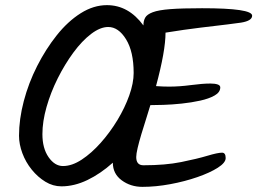

<svg xmlns="http://www.w3.org/2000/svg" viewBox="-20 -722 1001 747"><path d="M534 5Q488 5 453.5 -20.5Q419 -46 419 -89Q371 -46 320 -21.5Q269 3 219 3Q186 3 156.5 -15Q127 -33 103.5 -62Q80 -91 67 -126Q54 -161 54 -194Q54 -258 72.5 -328.5Q91 -399 124.5 -465Q158 -531 201 -585Q244 -639 294 -670.5Q344 -702 396 -702Q480 -702 538 -623Q538 -641 545 -653.5Q552 -666 574.5 -674.5Q597 -683 642.5 -686.5Q688 -690 766 -690Q961 -690 961 -661Q961 -641 918 -634Q907 -632 865 -627Q823 -622 760.5 -614.5Q698 -607 624 -595Q624 -524 587 -387Q599 -386 613 -385.5Q627 -385 638 -385Q678 -385 723 -391Q768 -397 799 -397Q816 -397 826.5 -393.5Q837 -390 837 -382Q837 -363 815 -350.5Q793 -338 759 -330.5Q725 -323 687 -319Q649 -315 616 -314Q583 -313 565 -313Q558 -289 548.5 -259.5Q539 -230 530 -200Q521 -170 515.5 -146.5Q510 -123 510 -111Q510 -79 538 -79Q623 -79 685 -91.5Q747 -104 787 -116Q827 -128 844 -128Q858 -128 858 -107Q858 -89 827.5 -69.5Q797 -50 748 -33Q699 -16 642.5 -5.5Q586 5 534 5ZM225 -76Q260 -76 298 -101Q336 -126 372 -166.5Q408 -207 437 -255Q466 -303 483 -351Q500 -399 500 -438Q500 -521 470.5 -569Q441 -617 401 -617Q370 -617 334.5 -590Q299 -563 265.5 -517.5Q232 -472 204.5 -417Q177 -362 161 -305.5Q145 -249 145 -200Q145 -145 169 -110.5Q193 -76 225 -76Z"/></svg>

Font: Solitreo
Style: Regular
Weight: 400
Designer: Nathan Gross, Bryan Kirschen, Binghamton University
Foundry: Eli Heuer
Version: Version 1.100; ttfautohint (v1.8.4.7-5d5b)